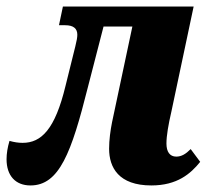

<svg xmlns="http://www.w3.org/2000/svg" viewBox="-49 -556 640 586"><path d="M44 10C132 10 169 -90 219 -289L267 -475H355L293 -183C288 -158 284 -129 284 -102C284 -45 313 10 413 10C492 10 533 -26 562 -62L533 -101C518 -86 505 -78 489 -78C469 -78 459 -93 459 -118C459 -142 465 -176 474 -215L542 -536H143L131 -479H150C175 -479 187 -469 187 -450C187 -442 185 -431 181 -415L151 -294C119 -161 77 -120 20 -120C7 -120 -6 -122 -20 -126C-26 -106 -29 -87 -29 -70C-29 -20 -2 10 44 10Z"/></svg>

Font: Noto Serif Condensed Black
Style: Italic
Weight: 900
Width: 3
Italic angle: -12°
Designer: Monotype Design Team
Foundry: Monotype Imaging Inc.
Version: Version 2.013